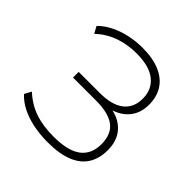

<svg xmlns="http://www.w3.org/2000/svg" viewBox="-187 -869 1033 1033"><g transform="rotate(45 330.0 -352.5)"><path d="M322 8Q262 8 209.5 -3Q157 -14 116 -35Q75 -56 48 -86L69 -125Q120 -78 180.5 -57Q241 -36 322 -36Q432 -36 483 -75Q534 -114 534 -189Q534 -265 488 -300Q442 -335 348 -335H172V-378H333Q424 -378 471 -414.5Q518 -451 518 -520Q518 -590 468.5 -629.5Q419 -669 322 -669Q255 -669 195.5 -648.5Q136 -628 86 -582L65 -621Q96 -652 138 -672.5Q180 -693 227.5 -703Q275 -713 322 -713Q403 -713 457 -689.5Q511 -666 538 -623Q565 -580 565 -520Q565 -457 529.5 -414Q494 -371 430 -355V-363Q500 -353 540.5 -308.5Q581 -264 581 -191Q581 -128 553.5 -83.5Q526 -39 468.5 -15.5Q411 8 322 8Z"/></g></svg>

Font: Nunito Sans 10pt ExtraLight
Style: Regular
Weight: 250
Designer: Vernon Adams
Foundry: Vernon Adams
Version: Version 3.101;gftools[0.9.27]